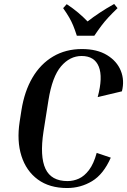

<svg xmlns="http://www.w3.org/2000/svg" viewBox="-20 -937 640 967"><path d="M318 10Q229 10 170.5 -33Q112 -76 88 -151.5Q64 -227 79 -324L88 -382Q103 -477 143.5 -546Q184 -615 247.5 -652.5Q311 -690 393 -690Q469 -690 519 -659.5Q569 -629 588.5 -580.5Q608 -532 594 -477L472 -448Q499 -548 477.5 -601.5Q456 -655 391 -655Q332 -655 287.5 -603Q243 -551 224 -432L199 -274Q180 -149 209 -87Q238 -25 320 -25Q350 -25 377.5 -37.5Q405 -50 428.5 -81Q452 -112 467 -167L538 -143Q501 -59 443.5 -24.5Q386 10 318 10ZM572 -896Q544 -869 525.5 -849Q507 -829 491.5 -808.5Q476 -788 455 -757H367Q357 -788 348.5 -808.5Q340 -829 328.5 -849Q317 -869 298 -896L316 -916Q348 -895 374 -873Q400 -851 421 -829Q449 -851 484 -874Q519 -897 555 -917Z"/></svg>

Font: Inria Serif
Style: Bold Italic
Weight: 700
Italic angle: -10°
Designer: Black Foundry Team
Foundry: Black Foundry
Version: Version 1.000; ttfautohint (v1.8.3)